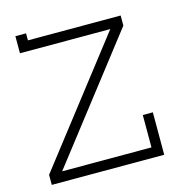

<svg xmlns="http://www.w3.org/2000/svg" viewBox="-109 -828 847 922"><g transform="rotate(-15 314.5 -367.5)"><path d="M594 0V-211H544V-50H100L565 -650V-700H104V-735H51V-650H500L35 -50V0Z"/></g></svg>

Font: Josefin Slab Medium
Style: Regular
Weight: 500
Designer: Santiago Orozco
Foundry: Typemade
Version: Version 2.000